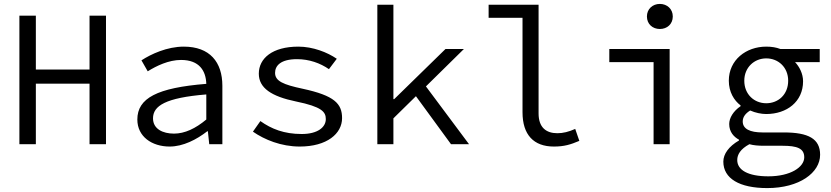

<svg xmlns="http://www.w3.org/2000/svg" viewBox="-20 -736 4240 980"><path d="M79 0H163V-309H437V0H521V-656H437V-381H163V-656H79Z M846 12C915 12 984 -24 1038 -66H1041L1048 0H1115V-298C1115 -419 1051 -498 918 -498C833 -498 751 -460 702 -428L734 -372C779 -400 841 -430 904 -430C998 -430 1031 -374 1033 -308C782 -288 681 -235 681 -126C681 -39 755 12 846 12ZM868 -54C812 -54 761 -77 761 -132C761 -196 825 -237 1033 -254V-126C978 -80 923 -54 868 -54Z M1510 12C1649 12 1726 -54 1726 -133C1726 -207 1687 -248 1525 -283C1426 -304 1384 -322 1384 -364C1384 -401 1413 -434 1496 -434C1558 -434 1614 -414 1659 -383L1699 -436C1651 -469 1577 -498 1503 -498C1370 -498 1301 -438 1301 -360C1301 -287 1365 -244 1491 -218C1623 -191 1643 -165 1643 -128C1643 -87 1602 -52 1520 -52C1430 -52 1365 -78 1309 -118L1271 -64C1330 -23 1415 12 1510 12Z M1906 0H1988V-132L2103 -245L2282 0H2374L2154 -295L2348 -486H2254L1992 -230H1988V-712H1906Z M2807 12C2860 12 2892 2 2937 -17L2916 -78C2883 -63 2853 -56 2825 -56C2767 -56 2729 -86 2729 -157V-712H2474V-645H2647V-163C2647 -48 2704 12 2807 12Z M3316 0H3398V-486H3090V-419H3316ZM3348 -588C3385 -588 3414 -613 3414 -652C3414 -690 3385 -716 3348 -716C3311 -716 3282 -690 3282 -652C3282 -613 3311 -588 3348 -588Z M3896 224C4061 224 4166 145 4166 54C4166 -28 4106 -60 3981 -60H3872C3808 -60 3771 -78 3771 -116C3771 -139 3785 -157 3809 -172C3836 -160 3866 -154 3891 -154C3996 -154 4079 -217 4079 -321C4079 -360 4060 -396 4038 -419H4164V-486H3963C3942 -494 3919 -498 3891 -498C3788 -498 3700 -430 3700 -324C3700 -266 3727 -223 3760 -198V-194C3723 -169 3702 -134 3702 -103C3702 -62 3726 -37 3752 -23V-19C3700 11 3672 50 3672 89C3672 175 3754 224 3896 224ZM3891 -209C3830 -209 3779 -254 3779 -324C3779 -392 3830 -438 3891 -438C3953 -438 4003 -392 4003 -324C4003 -254 3953 -209 3891 -209ZM3902 164C3798 164 3743 132 3743 81C3743 53 3759 25 3805 0C3826 6 3851 8 3879 8H3974C4048 8 4085 21 4085 67C4085 117 4015 164 3902 164Z"/></svg>

Font: Hasklig
Style: Regular
Weight: 400
Monospace: yes
Designer: Paul D. Hunt, Teo Tuominen
Foundry: Adobe Systems Incorporated
Version: Version 2.030;PS 1.0;hotconv 16.6.51;makeotf.lib2.5.65220